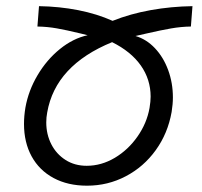

<svg xmlns="http://www.w3.org/2000/svg" viewBox="-20 -576 640 608"><path d="M56 -183.5Q56 -208.5 60.5 -235.5Q70 -289 99 -338Q128 -387 169.8 -420.8Q211.5 -454.5 257.5 -464.5L235 -470Q189.5 -481 159.8 -486.2Q130 -491.5 98.5 -492L103.5 -556.5Q168 -555.5 227.8 -543.8Q287.5 -532 336.5 -510Q393 -532.5 457.5 -544Q522 -555.5 589.5 -556.5L584.5 -492Q553.5 -491.5 521.8 -486Q490 -480.5 446.5 -470.5Q421.5 -464.5 409 -462Q443.5 -452 470.5 -423.5Q497.5 -395 512.5 -354.2Q527.5 -313.5 527.5 -267.5Q527.5 -246.5 523.5 -221.5Q511.5 -153.5 473.2 -100.5Q435 -47.5 378.2 -17.8Q321.5 12 255.5 12Q195 12 149.8 -12.2Q104.5 -36.5 80.2 -80.8Q56 -125 56 -183.5ZM453.5 -234Q457 -255 457 -270Q457 -324.5 425.8 -368.8Q394.5 -413 335 -442.5Q155.5 -369 129.5 -220Q126.5 -204.5 126.5 -188.5Q126.5 -150.5 142.5 -119.2Q158.5 -88 187.5 -69.5Q216.5 -51 254.5 -51Q301 -51 343.5 -76.2Q386 -101.5 415.5 -143.8Q445 -186 453.5 -234Z"/></svg>

Font: JuliaMono Medium
Style: Italic
Weight: 500
Italic angle: -9°
Monospace: yes
Designer: cormullion
Foundry: corm
Version: Version 0.054; ttfautohint (v1.8.4)